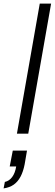

<svg xmlns="http://www.w3.org/2000/svg" viewBox="-59 -743 305 1067"><path d="M35 0 162 -723H225L98 0ZM-39 304 -32 268Q-8 263 8.5 241Q25 219 31 182H-5L12 94H91L78 170Q70 211 55 239Q40 267 17.5 283Q-5 299 -39 304Z"/></svg>

Font: Archivo Expanded ExtraLight
Style: Italic
Weight: 250
Width: 7
Italic angle: -10°
Designer: Hector Gatti
Foundry: Omnibus-Type
Version: Version 2.001